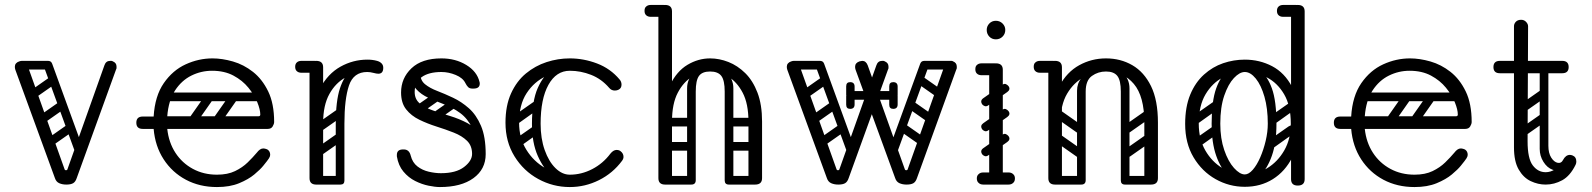

<svg xmlns="http://www.w3.org/2000/svg" viewBox="-20 -746 6436 776"><path d="M248 0Q232 0 219.5 -5.5Q207 -11 202 -26L42 -464Q41 -467 40.5 -470Q40 -473 40 -476Q40 -492 58 -498Q66 -500 69 -500Q84 -500 91 -482L241 -62Q242 -58 247 -58Q252 -58 253 -63L402 -482Q408 -500 425 -500Q427 -500 430 -500Q433 -500 436 -498Q451 -492 451 -477Q451 -475 451 -471.5Q451 -468 449 -465L290 -26Q285 -11 275.5 -5.5Q266 0 248 0ZM51 -482Q51 -500 69 -500H173Q191 -500 191 -482Q191 -465 172 -465H68Q51 -465 51 -482ZM307 -116Q291 -111 285 -127L158 -475Q151 -492 164 -496Q185 -504 191 -488L318 -139Q320 -132 318 -125.5Q316 -119 307 -116ZM125 -352Q110 -341 101 -355Q97 -360 96.5 -367Q96 -374 104 -380L181 -434Q196 -444 206 -430Q210 -424 209.5 -417.5Q209 -411 202 -406ZM163 -252Q148 -241 139 -255Q135 -260 134.5 -267Q134 -274 142 -280L219 -334Q234 -344 244 -330Q248 -324 247.5 -317.5Q247 -311 240 -306ZM193 -158Q178 -147 169 -161Q165 -166 164.5 -173Q164 -180 172 -186L249 -240Q264 -250 274 -236Q278 -230 277.5 -223.5Q277 -217 270 -212Z M857 10Q787 10 731.5 -19.5Q676 -49 641.5 -102Q607 -155 601 -225H557Q531 -225 531 -250Q531 -275 557 -275H601Q606 -358 642 -410Q678 -462 730.5 -486Q783 -510 839 -510Q878 -510 921.5 -497.5Q965 -485 1002.5 -455.5Q1040 -426 1064 -376.5Q1088 -327 1088 -253Q1088 -245 1082 -235Q1076 -225 1062 -225H656Q662 -170 689 -128.5Q716 -87 759.5 -63.5Q803 -40 857 -40Q900 -40 930 -54.5Q960 -69 981 -89.5Q1002 -110 1018 -129Q1024 -137 1030.5 -141.5Q1037 -146 1044 -146Q1048 -146 1053.5 -144.5Q1059 -143 1062 -141Q1072 -134 1072 -120Q1072 -114 1067 -106Q1062 -98 1044 -76Q1032 -61 1008 -41Q984 -21 946.5 -5.5Q909 10 857 10ZM656 -276H1024Q1032 -276 1032 -283Q1032 -303 1020 -332.5Q1008 -362 984 -391.5Q960 -421 923.5 -440.5Q887 -460 837 -460Q793 -460 753.5 -440.5Q714 -421 687.5 -380.5Q661 -340 656 -276ZM942 -372H1045V-337H942ZM836 -366Q849 -356 840 -343L774 -249Q765 -235 749 -246Q736 -256 745 -269L811 -363Q815 -368 822 -369.5Q829 -371 836 -366ZM934 -366Q947 -356 938 -343L872 -249Q863 -235 847 -246Q834 -256 843 -269L909 -363Q913 -368 920 -369.5Q927 -371 934 -366ZM638 -259Q638 -276 655 -276H987Q1004 -276 1004 -259Q1004 -241 988 -241H656Q638 -241 638 -259ZM638 -355Q638 -372 655 -372H987Q1004 -372 1004 -355Q1004 -337 988 -337H656Q638 -337 638 -355Z M1243 -240Q1243 -331 1274 -389.5Q1305 -448 1356 -476.5Q1407 -505 1465 -505Q1486 -505 1504 -500Q1515 -497 1522 -490Q1529 -483 1529 -472Q1529 -448 1509 -448Q1502 -448 1489 -451.5Q1476 -455 1464 -455Q1418 -455 1377.5 -433.5Q1337 -412 1311.5 -366.5Q1286 -321 1286 -249ZM1258 0Q1231 0 1231 -26V-474Q1231 -500 1258 -500Q1286 -500 1286 -474V-26Q1286 0 1258 0ZM1283 -476Q1283 -470 1279.5 -465.5Q1276 -461 1274 -459Q1271 -456 1265.5 -454Q1260 -452 1249 -452H1198Q1186 -452 1179 -459Q1173 -465 1173 -476Q1173 -487 1179 -493Q1186 -500 1198 -500H1249Q1260 -500 1266 -498.5Q1272 -497 1273 -495Q1277 -491 1280 -486Q1283 -481 1283 -476ZM1353 0Q1337 0 1337 -16V-245Q1337 -338 1354 -389Q1371 -440 1399 -460.5Q1427 -481 1461 -481L1464 -455Q1409 -455 1390.5 -400.5Q1372 -346 1372 -246V-16Q1372 0 1356 0ZM1240 -17Q1240 -35 1258 -35H1354Q1372 -35 1372 -17Q1372 0 1353 0H1257Q1240 0 1240 -17ZM1286 -221Q1271 -210 1262 -224Q1258 -229 1257.5 -236Q1257 -243 1265 -249L1342 -303Q1357 -313 1367 -299Q1371 -293 1370.5 -286.5Q1370 -280 1363 -275ZM1284 -122Q1269 -111 1260 -125Q1256 -130 1255.5 -137Q1255 -144 1263 -150L1340 -204Q1355 -214 1365 -200Q1369 -194 1368.5 -187.5Q1368 -181 1361 -176Z M1758 10Q1739 10 1712 4.5Q1685 -1 1658 -14.5Q1631 -28 1610.5 -52.5Q1590 -77 1584 -114Q1584 -116 1584 -117.5Q1584 -119 1584 -120Q1584 -142 1609 -142H1612Q1634 -142 1640 -117Q1647 -89 1667 -73.5Q1687 -58 1713 -52Q1739 -46 1762 -46Q1823 -46 1855.5 -71Q1888 -96 1888 -124Q1888 -157 1867.5 -177Q1847 -197 1814 -210Q1781 -223 1744.5 -234.5Q1708 -246 1675 -262Q1642 -278 1621.5 -304Q1601 -330 1601 -372Q1601 -430 1643 -470Q1685 -510 1764 -510Q1821 -510 1864.5 -483.5Q1908 -457 1918 -415Q1919 -413 1919 -408Q1919 -388 1894 -388H1889Q1878 -388 1872 -394Q1866 -400 1861 -410Q1851 -431 1822 -443Q1793 -455 1764 -455Q1713 -455 1684.5 -434.5Q1656 -414 1656 -374Q1656 -345 1676.5 -328Q1697 -311 1730 -299.5Q1763 -288 1799.5 -277Q1836 -266 1869 -248.5Q1902 -231 1922.5 -201.5Q1943 -172 1943 -123Q1943 -62 1893.5 -26Q1844 10 1758 10ZM1908 -123Q1908 -189 1889 -228Q1870 -267 1840 -289Q1810 -311 1776 -324Q1742 -337 1712 -350.5Q1682 -364 1663 -385Q1644 -406 1644 -445L1679 -447Q1679 -421 1698 -405.5Q1717 -390 1747 -378.5Q1777 -367 1811 -351Q1845 -335 1875 -308.5Q1905 -282 1924 -237.5Q1943 -193 1943 -123ZM1757 -363Q1763 -356 1761 -349.5Q1759 -343 1753 -339L1693 -297Q1678 -287 1667 -300Q1657 -313 1672 -325L1732 -367Q1746 -377 1757 -363ZM1828 -337Q1833 -330 1831.5 -323.5Q1830 -317 1823 -313L1763 -271Q1749 -261 1738 -274Q1727 -288 1743 -299L1803 -341Q1816 -351 1828 -337Z M2481 -384Q2474 -380 2465 -380Q2451 -380 2442 -391Q2411 -427 2369 -443.5Q2327 -460 2283 -460Q2234 -460 2186.5 -438Q2139 -416 2108.5 -369.5Q2078 -323 2078 -250Q2078 -188 2107.5 -140.5Q2137 -93 2184 -66.5Q2231 -40 2283 -40Q2330 -40 2373.5 -62.5Q2417 -85 2447 -125Q2459 -140 2472 -140Q2482 -140 2488 -135Q2500 -126 2500 -112Q2500 -104 2494 -96Q2457 -46 2401 -18Q2345 10 2283 10Q2215 10 2155.5 -22.5Q2096 -55 2059.5 -114Q2023 -173 2023 -250Q2023 -319 2045.5 -368.5Q2068 -418 2105.5 -449Q2143 -480 2189 -495Q2235 -510 2283 -510Q2339 -510 2393 -489.5Q2447 -469 2484 -425Q2492 -416 2492 -404Q2492 -390 2481 -384ZM2054 -157Q2044 -172 2058 -181L2135 -235Q2150 -245 2159 -231Q2170 -216 2156 -207L2079 -152Q2073 -148 2066 -149Q2059 -150 2054 -157ZM2054 -255Q2044 -270 2058 -279L2135 -333Q2150 -343 2159 -329Q2170 -314 2156 -305L2079 -250Q2073 -246 2066 -247Q2059 -248 2054 -255ZM2280 -6Q2246 -8 2211.5 -35.5Q2177 -63 2153.5 -116Q2130 -169 2130 -245Q2130 -338 2153.5 -390.5Q2177 -443 2211.5 -464.5Q2246 -486 2280 -486L2283 -460Q2228 -460 2196.5 -403Q2165 -346 2165 -246Q2165 -186 2181.5 -139.5Q2198 -93 2225 -66.5Q2252 -40 2283 -40Z M2661 -249V-255Q2661 -346 2688 -402Q2715 -458 2758.5 -484Q2802 -510 2850 -510Q2887 -510 2924 -495.5Q2961 -481 2992 -450.5Q3023 -420 3041.5 -371.5Q3060 -323 3060 -255H3005Q3005 -327 2981.5 -371.5Q2958 -416 2922.5 -436.5Q2887 -457 2850 -457Q2814 -457 2778.5 -436.5Q2743 -416 2719.5 -371.5Q2696 -327 2696 -255V-249ZM2668 0Q2641 0 2641 -26V-700Q2641 -726 2668 -726Q2696 -726 2696 -700V-26Q2696 0 2668 0ZM3032 0Q3005 0 3005 -26V-255Q3005 -281 3032 -281Q3060 -281 3060 -255V-26Q3060 0 3032 0ZM2610 -678Q2598 -678 2591 -685Q2585 -691 2585 -702Q2585 -714 2591 -719Q2598 -726 2610 -726H2661Q2672 -726 2678 -724.5Q2684 -723 2685 -721Q2689 -717 2692 -712Q2695 -707 2695 -702Q2693 -689 2686 -685Q2682 -678 2661 -678ZM2774 0Q2757 0 2757 -17V-379Q2757 -396 2774 -396Q2792 -396 2792 -380V-18Q2792 0 2774 0ZM2926 0Q2909 0 2909 -17V-379Q2909 -396 2926 -396Q2944 -396 2944 -380V-18Q2944 0 2926 0ZM2850 -457Q2818 -457 2805 -439Q2792 -421 2792 -376V-281H2757V-389Q2757 -427 2784.5 -451.5Q2812 -476 2861 -476ZM2850 -457 2840 -476Q2890 -476 2917 -451.5Q2944 -427 2944 -389V-281H2909V-376Q2909 -421 2895.5 -439Q2882 -457 2850 -457ZM2652 -17Q2652 -35 2670 -35H2773Q2791 -35 2791 -17Q2791 0 2772 0H2669Q2652 0 2652 -17ZM2911 -17Q2911 -35 2929 -35H3032Q3050 -35 3050 -17Q3050 0 3031 0H2928Q2911 0 2911 -17ZM2681 -235Q2663 -235 2663 -252Q2663 -258 2666.5 -264Q2670 -270 2680 -270H2774Q2792 -270 2792 -253Q2792 -246 2788 -240.5Q2784 -235 2775 -235ZM2681 -137Q2663 -137 2663 -154Q2663 -160 2666.5 -166Q2670 -172 2680 -172H2774Q2792 -172 2792 -155Q2792 -148 2788 -142.5Q2784 -137 2775 -137ZM2928 -235Q2910 -235 2910 -252Q2910 -258 2913.5 -264Q2917 -270 2927 -270H3021Q3039 -270 3039 -253Q3039 -246 3035 -240.5Q3031 -235 3022 -235ZM2928 -137Q2910 -137 2910 -154Q2910 -160 2913.5 -166Q2917 -172 2927 -172H3021Q3039 -172 3039 -155Q3039 -148 3035 -142.5Q3031 -137 3022 -137Z M3368 0Q3352 0 3339.5 -5.5Q3327 -11 3322 -26L3162 -464Q3161 -467 3160.5 -470Q3160 -473 3160 -476Q3160 -492 3178 -498Q3186 -500 3189 -500Q3204 -500 3211 -482L3361 -62Q3362 -58 3367 -58Q3372 -58 3373 -63L3522 -482Q3528 -500 3545 -500Q3547 -500 3550 -500Q3553 -500 3556 -498Q3571 -492 3571 -477Q3571 -475 3571 -471.5Q3571 -468 3569 -465L3410 -26Q3405 -11 3395.5 -5.5Q3386 0 3368 0ZM3644 0Q3628 0 3615.5 -5.5Q3603 -11 3598 -26L3438 -464Q3437 -467 3436.5 -470Q3436 -473 3436 -476Q3436 -492 3454 -498Q3462 -500 3465 -500Q3480 -500 3487 -482L3637 -62Q3638 -58 3643 -58Q3648 -58 3649 -63L3798 -482Q3804 -500 3821 -500Q3823 -500 3826 -500Q3829 -500 3832 -498Q3847 -492 3847 -477Q3847 -475 3847 -471.5Q3847 -468 3845 -465L3686 -26Q3681 -11 3671.5 -5.5Q3662 0 3644 0ZM3171 -482Q3171 -500 3189 -500H3293Q3311 -500 3311 -482Q3311 -465 3292 -465H3188Q3171 -465 3171 -482ZM3427 -116Q3411 -111 3405 -127L3278 -475Q3271 -492 3284 -496Q3305 -504 3311 -488L3438 -139Q3440 -132 3438 -125.5Q3436 -119 3427 -116ZM3839 -482Q3839 -465 3822 -465H3718Q3699 -465 3699 -482Q3699 -500 3717 -500H3821Q3839 -500 3839 -482ZM3583 -116Q3574 -119 3572 -125.5Q3570 -132 3572 -139L3699 -488Q3705 -504 3726 -496Q3739 -492 3732 -475L3605 -127Q3599 -111 3583 -116ZM3596 -360Q3596 -343 3579 -343H3425Q3408 -343 3408 -360Q3408 -378 3424 -378H3578Q3596 -378 3596 -360ZM3574 -323V-357Q3574 -366 3578 -370Q3582 -374 3591 -374Q3601 -374 3605 -370Q3608 -367 3608 -358V-324Q3608 -306 3590 -306Q3574 -306 3574 -323ZM3608 -396V-362Q3608 -353 3605 -350Q3601 -346 3591 -346Q3582 -346 3578 -350Q3574 -354 3574 -363V-397Q3574 -414 3590 -414Q3608 -414 3608 -396ZM3400 -323V-357Q3400 -366 3404 -370Q3408 -374 3417 -374Q3422 -374 3425.5 -373Q3429 -372 3431 -370Q3434 -367 3434 -358V-324Q3434 -306 3416 -306Q3400 -306 3400 -323ZM3434 -396V-362Q3434 -353 3431 -350Q3429 -348 3425.5 -347Q3422 -346 3417 -346Q3408 -346 3404 -350Q3400 -354 3400 -363V-397Q3400 -414 3416 -414Q3434 -414 3434 -396ZM3245 -352Q3230 -341 3221 -355Q3217 -360 3216.5 -367Q3216 -374 3224 -380L3301 -434Q3316 -444 3326 -430Q3330 -424 3329.5 -417.5Q3329 -411 3322 -406ZM3283 -252Q3268 -241 3259 -255Q3255 -260 3254.5 -267Q3254 -274 3262 -280L3339 -334Q3354 -344 3364 -330Q3368 -324 3367.5 -317.5Q3367 -311 3360 -306ZM3313 -158Q3298 -147 3289 -161Q3285 -166 3284.5 -173Q3284 -180 3292 -186L3369 -240Q3384 -250 3394 -236Q3398 -230 3397.5 -223.5Q3397 -217 3390 -212ZM3769 -352 3692 -406Q3685 -411 3684.5 -417.5Q3684 -424 3688 -430Q3698 -444 3713 -434L3790 -380Q3798 -374 3797.5 -367Q3797 -360 3793 -355Q3784 -341 3769 -352ZM3731 -252 3654 -306Q3647 -311 3646.5 -317.5Q3646 -324 3650 -330Q3660 -344 3675 -334L3752 -280Q3760 -274 3759.5 -267Q3759 -260 3755 -255Q3746 -241 3731 -252ZM3701 -158 3624 -212Q3617 -217 3616.5 -223.5Q3616 -230 3620 -236Q3630 -250 3645 -240L3722 -186Q3730 -180 3729.5 -173Q3729 -166 3725 -161Q3716 -147 3701 -158Z M4005 0Q3978 0 3978 -26V-464Q3978 -490 4005 -490Q4033 -490 4033 -464V-26Q4033 0 4005 0ZM3947 -442Q3935 -442 3928 -449Q3922 -455 3922 -466Q3922 -478 3928 -483Q3935 -490 3947 -490H3998Q4009 -490 4015 -488.5Q4021 -487 4022 -485Q4026 -481 4029 -476Q4032 -471 4032 -466Q4030 -453 4023 -449Q4019 -442 3998 -442ZM4005 -587Q3989 -587 3978.5 -598Q3968 -609 3968 -625Q3968 -640 3978.5 -651Q3989 -662 4005 -662Q4021 -662 4032 -651Q4043 -640 4043 -625Q4043 -609 4032 -598Q4021 -587 4005 -587ZM3928 -25Q3928 -36 3935 -42Q3942 -49 3954 -49H4003Q4015 -49 4022 -43Q4029 -36 4029 -25Q4029 -13 4022 -6Q4015 0 4003 0H3954Q3942 0 3935 -7Q3928 -13 3928 -25ZM4082 -25Q4082 -13 4075 -7Q4068 0 4056 0H4007Q3996 0 3988 -6Q3981 -13 3981 -25Q3981 -36 3988 -43Q3996 -49 4007 -49H4056Q4068 -49 4075 -42Q4082 -36 4082 -25ZM3974 -320Q3967 -315 3960.5 -317Q3954 -319 3949 -325Q3945 -332 3946 -338Q3947 -344 3954 -349L4031 -403Q4039 -409 4045.5 -406Q4052 -403 4056 -398Q4061 -391 4059.5 -385Q4058 -379 4051 -374ZM3974 -118Q3967 -113 3960.5 -115Q3954 -117 3949 -123Q3945 -130 3946 -136Q3947 -142 3954 -147L4031 -201Q4039 -207 4045.5 -204Q4052 -201 4056 -196Q4061 -189 4059.5 -183Q4058 -177 4051 -172ZM3974 -219Q3967 -214 3960.5 -216Q3954 -218 3949 -224Q3945 -231 3946 -237Q3947 -243 3954 -248L4031 -302Q4039 -308 4045.5 -305Q4052 -302 4056 -297Q4061 -290 4059.5 -284Q4058 -278 4051 -273Z M4231 -250Q4231 -341 4261.5 -398Q4292 -455 4342 -482.5Q4392 -510 4450 -510Q4509 -510 4556.5 -482.5Q4604 -455 4632 -398Q4660 -341 4660 -250H4605Q4605 -357 4562.5 -407Q4520 -457 4450 -457Q4404 -457 4362 -435Q4320 -413 4293 -367.5Q4266 -322 4266 -250ZM4244 0Q4217 0 4217 -26V-474Q4217 -500 4244 -500Q4272 -500 4272 -474V-26Q4272 0 4244 0ZM4183 -452Q4171 -452 4164 -459Q4158 -465 4158 -476Q4158 -488 4164 -493Q4171 -500 4183 -500H4234Q4245 -500 4251 -498.5Q4257 -497 4258 -495Q4262 -491 4265 -486Q4268 -481 4268 -476Q4266 -463 4259 -459Q4255 -452 4234 -452ZM4632 0Q4605 0 4605 -26V-250Q4605 -276 4632 -276Q4660 -276 4660 -250V-26Q4660 0 4632 0ZM4527 0Q4510 0 4510 -17V-379Q4510 -396 4527 -396Q4545 -396 4545 -380V-18Q4545 0 4527 0ZM4450 -457Q4418 -457 4393 -439Q4368 -421 4368 -376V-281H4333V-379Q4333 -409 4351 -431Q4369 -453 4398.5 -464.5Q4428 -476 4461 -476ZM4450 -457 4440 -476Q4490 -476 4517.5 -451.5Q4545 -427 4545 -389V-281H4510V-376Q4510 -421 4496 -439Q4482 -457 4450 -457ZM4228 -17Q4228 -35 4246 -35H4349Q4367 -35 4367 -17Q4367 0 4348 0H4245Q4228 0 4228 -17ZM4512 -17Q4512 -35 4530 -35H4633Q4651 -35 4651 -17Q4651 0 4632 0H4529Q4512 0 4512 -17ZM4243 -198Q4253 -211 4266 -202L4360 -136Q4374 -127 4363 -111Q4353 -98 4340 -107L4246 -173Q4241 -177 4239.5 -184Q4238 -191 4243 -198ZM4243 -296Q4253 -309 4266 -300L4360 -234Q4374 -225 4363 -209Q4353 -196 4340 -205L4246 -271Q4241 -275 4239.5 -282Q4238 -289 4243 -296ZM4350 0Q4333 0 4333 -17V-349Q4333 -366 4350 -366Q4368 -366 4368 -350V-18Q4368 0 4350 0ZM4254 0Q4237 0 4237 -17V-349Q4237 -366 4254 -366Q4272 -366 4272 -350V-18Q4272 0 4254 0ZM4546 -211Q4531 -200 4522 -214Q4518 -219 4517.5 -226Q4517 -233 4525 -239L4602 -293Q4617 -303 4627 -289Q4631 -283 4630.5 -276.5Q4630 -270 4623 -265ZM4548 -114Q4533 -103 4524 -117Q4520 -122 4519.5 -129Q4519 -136 4527 -142L4604 -196Q4619 -206 4629 -192Q4633 -186 4632.5 -179.5Q4632 -173 4625 -168Z M5011 9Q4948 9 4893 -22Q4838 -53 4804 -110Q4770 -167 4770 -245Q4770 -314 4790.5 -363.5Q4811 -413 4846 -444.5Q4881 -476 4923.5 -490.5Q4966 -505 5011 -505Q5071 -505 5121.5 -478.5Q5172 -452 5202 -395Q5232 -338 5232 -245Q5232 -167 5203 -110Q5174 -53 5124.5 -22Q5075 9 5011 9ZM5011 -41Q5060 -41 5102 -66.5Q5144 -92 5170.5 -138Q5197 -184 5197 -246Q5197 -319 5170 -365Q5143 -411 5100.5 -433Q5058 -455 5011 -455Q4965 -455 4922.5 -433Q4880 -411 4852.5 -365Q4825 -319 4825 -246Q4825 -184 4851.5 -138Q4878 -92 4920.5 -66.5Q4963 -41 5011 -41ZM5225 4Q5198 4 5198 -22V-700Q5198 -726 5225 -726Q5253 -726 5253 -700V-22Q5253 4 5225 4ZM5107 -157Q5098 -171 5111 -181L5188 -235Q5203 -245 5212 -231Q5223 -216 5209 -207L5132 -152Q5127 -148 5119.5 -149Q5112 -150 5107 -157ZM5114 -255Q5105 -269 5118 -279L5195 -333Q5210 -343 5219 -329Q5230 -314 5216 -305L5139 -250Q5134 -246 5126.5 -247Q5119 -248 5114 -255ZM4801 -157Q4791 -172 4805 -181L4882 -235Q4897 -245 4906 -231Q4917 -216 4903 -207L4826 -152Q4820 -148 4813 -149Q4806 -150 4801 -157ZM4801 -255Q4791 -270 4805 -279L4882 -333Q4897 -343 4906 -329Q4917 -314 4903 -305L4826 -250Q4820 -246 4813 -247Q4806 -248 4801 -255ZM5008 -7Q4974 -9 4944 -36.5Q4914 -64 4895.5 -116.5Q4877 -169 4877 -245Q4877 -338 4895.5 -389Q4914 -440 4944 -460.5Q4974 -481 5008 -481L5011 -455Q4990 -455 4967 -430.5Q4944 -406 4928 -359.5Q4912 -313 4912 -246Q4912 -186 4928 -139.5Q4944 -93 4967.5 -67Q4991 -41 5011 -41ZM5008 -7 5011 -41Q5027 -41 5043.5 -60Q5060 -79 5073.5 -110Q5087 -141 5095.5 -177Q5104 -213 5104 -246Q5104 -308 5090.5 -355Q5077 -402 5055.5 -428.5Q5034 -455 5011 -455L5008 -481Q5042 -481 5072 -460.5Q5102 -440 5120.5 -389Q5139 -338 5139 -245Q5139 -169 5120.5 -116.5Q5102 -64 5072 -36.5Q5042 -9 5008 -7ZM5251 -702Q5249 -689 5242 -685Q5238 -678 5217 -678H5166Q5154 -678 5147 -685Q5141 -691 5141 -702Q5141 -713 5147 -719Q5154 -726 5166 -726H5217Q5228 -726 5234 -724.5Q5240 -723 5241 -721Q5245 -717 5248 -712Q5251 -707 5251 -702Z M5697 10Q5627 10 5571.5 -19.5Q5516 -49 5481.5 -102Q5447 -155 5441 -225H5397Q5371 -225 5371 -250Q5371 -275 5397 -275H5441Q5446 -358 5482 -410Q5518 -462 5570.5 -486Q5623 -510 5679 -510Q5718 -510 5761.5 -497.5Q5805 -485 5842.5 -455.5Q5880 -426 5904 -376.5Q5928 -327 5928 -253Q5928 -245 5922 -235Q5916 -225 5902 -225H5496Q5502 -170 5529 -128.5Q5556 -87 5599.5 -63.5Q5643 -40 5697 -40Q5740 -40 5770 -54.5Q5800 -69 5821 -89.5Q5842 -110 5858 -129Q5864 -137 5870.5 -141.5Q5877 -146 5884 -146Q5888 -146 5893.5 -144.5Q5899 -143 5902 -141Q5912 -134 5912 -120Q5912 -114 5907 -106Q5902 -98 5884 -76Q5872 -61 5848 -41Q5824 -21 5786.5 -5.5Q5749 10 5697 10ZM5496 -276H5864Q5872 -276 5872 -283Q5872 -303 5860 -332.5Q5848 -362 5824 -391.5Q5800 -421 5763.5 -440.5Q5727 -460 5677 -460Q5633 -460 5593.5 -440.5Q5554 -421 5527.5 -380.5Q5501 -340 5496 -276ZM5782 -372H5885V-337H5782ZM5676 -366Q5689 -356 5680 -343L5614 -249Q5605 -235 5589 -246Q5576 -256 5585 -269L5651 -363Q5655 -368 5662 -369.5Q5669 -371 5676 -366ZM5774 -366Q5787 -356 5778 -343L5712 -249Q5703 -235 5687 -246Q5674 -256 5683 -269L5749 -363Q5753 -368 5760 -369.5Q5767 -371 5774 -366ZM5478 -259Q5478 -276 5495 -276H5827Q5844 -276 5844 -259Q5844 -241 5828 -241H5496Q5478 -241 5478 -259ZM5478 -355Q5478 -372 5495 -372H5827Q5844 -372 5844 -355Q5844 -337 5828 -337H5496Q5478 -337 5478 -355Z M6227 0Q6196 0 6166.5 -14Q6137 -28 6118 -61Q6099 -94 6099 -150V-640Q6099 -650 6106.5 -658Q6114 -666 6128 -666Q6140 -666 6148 -657.5Q6156 -649 6156 -640Q6156 -572 6155.5 -516Q6155 -460 6155 -407.5Q6155 -355 6154.5 -299Q6154 -243 6154 -175Q6154 -105 6175 -77.5Q6196 -50 6227 -50Q6247 -50 6265.5 -62Q6284 -74 6297 -99Q6308 -120 6325 -120Q6329 -120 6335 -118Q6351 -112 6351 -93Q6351 -86 6348 -80Q6326 -35 6294 -17.5Q6262 0 6227 0ZM6042 -450Q6016 -450 6016 -475Q6016 -500 6042 -500H6294Q6320 -500 6320 -475Q6320 -450 6294 -450ZM6221 -485Q6238 -485 6238 -468V-154Q6238 -137 6221 -137Q6203 -137 6203 -153V-467Q6203 -485 6221 -485ZM6297 -99V-73Q6277 -52 6255 -60Q6233 -68 6218 -92Q6203 -116 6203 -144V-252H6238V-157Q6238 -127 6249.5 -109Q6261 -91 6275.5 -88Q6290 -85 6297 -99ZM6150 -299Q6135 -288 6126 -302Q6122 -307 6121.5 -314Q6121 -321 6129 -327L6206 -381Q6221 -391 6231 -377Q6235 -371 6234.5 -364.5Q6234 -358 6227 -353ZM6148 -200Q6133 -189 6124 -203Q6120 -208 6119.5 -215Q6119 -222 6127 -228L6204 -282Q6219 -292 6229 -278Q6233 -272 6232.5 -265.5Q6232 -259 6225 -254Z"/></svg>

Font: Nsibidi Libre Uzo
Style: Regular
Weight: 400
Designer: Oluwaseun Badejo
Version: Version 1.021